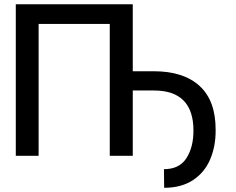

<svg xmlns="http://www.w3.org/2000/svg" viewBox="-20 -727 1102 896"><path d="M599.6 -394.5H698.2Q836.4 -394.5 911.6 -325.7Q986.8 -256.8 986.3 -120.1Q986.8 -43.5 960.4 17.6Q934.1 78.6 879.9 114Q825.7 149.4 746.1 149.4L745.1 62.5Q816.9 62.5 849.9 11.2Q882.8 -40 882.8 -117.2Q882.8 -304.7 698.2 -304.7H599.6V0H492.2V-615.2H160.2V0H53.7V-707H599.6Z"/></svg>

Font: Pretendard JP Medium
Style: Regular
Weight: 500
Designer: Base glyphs from Inter by Rasmus Andersson; Hangeul glyphs from Noto Sans CJK(Source Han Sans) by Jang Soo-young and Kan
Foundry: Kil Hyung-jin
Version: Version 1.309